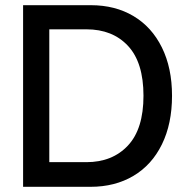

<svg xmlns="http://www.w3.org/2000/svg" viewBox="-20 -720 724 740"><path d="M69 -700H330Q424 -700 494.5 -658Q565 -616 604 -537Q643 -458 643 -351Q643 -243 604 -163.5Q565 -84 494 -42Q423 0 329 0H69ZM313 -95Q413 -95 473 -159Q533 -223 533 -351Q533 -479 473.5 -543Q414 -607 313 -607H170V-95Z"/></svg>

Font: Lopes Sans Medium
Style: Regular
Weight: 500
Designer: Gabriel Lam, Diego Maldonado
Foundry: TypeRant, Foresti Design
Version: Version 4.000